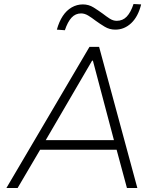

<svg xmlns="http://www.w3.org/2000/svg" viewBox="-20 -939 796 959"><path d="M12 0 427 -705H475L666 0H614L559 -204L590 -191H154L188 -204L68 0ZM440 -636 202 -228 179 -239H581L552 -228L444 -636ZM304 -788 264 -791Q275 -831 293.5 -859Q312 -887 338 -902Q364 -917 394 -917Q423 -917 447 -902Q471 -887 493 -871Q511 -857 528 -846Q545 -835 563 -835Q593 -835 613 -856Q633 -877 647 -919L685 -917Q670 -856 635.5 -823.5Q601 -791 556 -791Q527 -791 503 -805.5Q479 -820 457 -836Q439 -850 421 -861Q403 -872 385 -872Q357 -872 337.5 -851Q318 -830 304 -788Z"/></svg>

Font: Nunito Sans 7pt ExtraLight
Style: Italic
Weight: 250
Italic angle: -9°
Designer: Vernon Adams
Foundry: Vernon Adams
Version: Version 3.101;gftools[0.9.27]